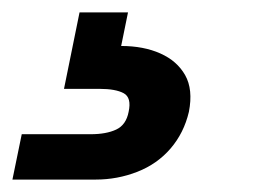

<svg xmlns="http://www.w3.org/2000/svg" viewBox="-111 -27 415 309"><path d="M84 47Q120 47 147 59Q174 71 187 94Q200 117 193 153Q185 187 163.5 212Q142 237 110 249.5Q78 262 43 262H-91L-76 189H35Q60 189 76 181.5Q92 174 96 153Q101 130 88 123Q75 116 49 116H-8L17 -7H95Z"/></svg>

Font: Albert Sans SemiBold
Style: Italic
Weight: 600
Italic angle: -11.25°
Designer: Andreas Rasmussen
Foundry: a.Foundry
Version: Version 1.025